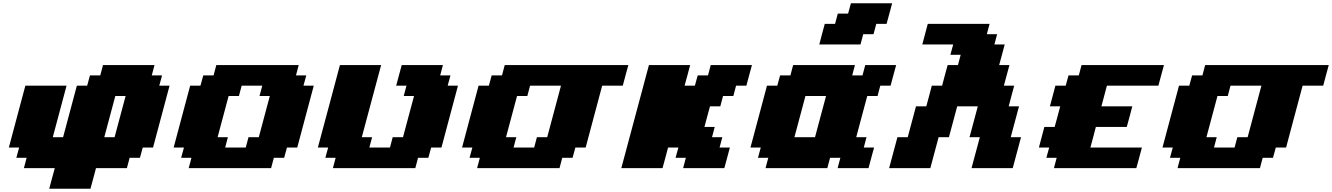

<svg xmlns="http://www.w3.org/2000/svg" viewBox="-20 -1020 8082 1165"><path d="M278.8 125H528.8Q534.7 104 545.9 62.5Q557.1 21 562.5 0H750L766.6 -62.5H829.1L846.2 -125H908.7Q925.3 -187.5 958.7 -312.5Q992.2 -437.5 1008.8 -500H946.3L963.4 -562.5H900.9L917.5 -625H605L588.4 -562.5H525.9L508.8 -500H446.3L362.8 -187.5H300.3L383.8 -500H133.8Q117.2 -437.5 83.7 -312.5Q50.3 -187.5 33.7 -125H96.2L79.1 -62.5H141.6L125 0H312.5Q306.6 21 295.4 62.5Q284.2 104 278.8 125ZM675.3 -187.5H612.8Q624 -229 646.2 -312.5Q668.5 -396 679.7 -437.5H742.2Q731 -396 708.7 -312.5Q686.5 -229 675.3 -187.5Z M1125 0H1625L1641.6 -62.5H1704.1L1721.2 -125H1783.7Q1800.8 -187.5 1833.7 -312.5Q1866.7 -437.5 1883.8 -500H1821.3L1838.4 -562.5H1775.9L1792.5 -625H1292.5L1275.9 -562.5H1213.4L1196.3 -500H1133.8Q1117.2 -437.5 1083.7 -312.5Q1050.3 -187.5 1033.7 -125H1096.2L1079.1 -62.5H1141.6ZM1471.2 -125H1346.2L1362.8 -187.5H1300.3Q1311.5 -229 1333.7 -312.3Q1356 -395.5 1367.2 -437.5H1429.7L1446.3 -500H1571.3L1554.7 -437.5H1617.2Q1606 -396 1583.7 -312.5Q1561.5 -229 1550.3 -187.5H1487.8Z M2000 0H2500L2516.6 -62.5H2579.1L2596.2 -125H2658.7Q2675.8 -187.5 2708.7 -312.5Q2741.7 -437.5 2758.8 -500H2696.3L2713.4 -562.5H2650.9L2667.5 -625H2417.5Q2412.1 -604 2400.6 -562.3Q2389.2 -520.5 2383.8 -500H2446.3L2429.7 -437.5H2492.2Q2481 -396 2458.7 -312.5Q2436.5 -229 2425.3 -187.5H2362.8L2346.2 -125H2221.2L2237.8 -187.5H2175.3L2292.5 -625H2042.5Q2020.5 -542 1975.8 -375Q1931.2 -208 1908.7 -125H1971.2L1954.1 -62.5H2016.6Z M2875 0H3375L3391.6 -62.5H3454.1L3471.2 -125H3533.7Q3550.8 -187.5 3583.7 -312.5Q3616.7 -437.5 3633.8 -500H3758.8Q3764.2 -520.5 3775.4 -562.3Q3786.6 -604 3792.5 -625H3042.5L3025.9 -562.5H2963.4L2946.3 -500H2883.8Q2867.2 -437.5 2833.7 -312.5Q2800.3 -187.5 2783.7 -125H2846.2L2829.1 -62.5H2891.6ZM3221.2 -125H3096.2L3112.8 -187.5H3050.3Q3061.5 -229 3083.7 -312.3Q3106 -395.5 3117.2 -437.5H3179.7L3196.3 -500H3383.8L3300.3 -187.5H3237.8Z M4125 0H4375Q4380.9 -21 4392.1 -62.5Q4403.3 -104 4408.7 -125H4346.2L4362.8 -187.5H4300.3L4316.9 -250H4254.4Q4259.8 -270.5 4271 -312.3Q4282.2 -354 4288.1 -375H4350.6L4367.2 -437.5H4429.7L4446.3 -500H4508.8Q4514.2 -520.5 4525.4 -562.3Q4536.6 -604 4542.5 -625H4292.5L4275.9 -562.5H4213.4L4196.3 -500H4133.8Q4139.6 -520.5 4150.9 -562.3Q4162.1 -604 4167.5 -625H3917.5Q3889.6 -520.5 3833.7 -312.3Q3777.8 -104 3750 0H4000Q4005.9 -21 4017.1 -62.5Q4028.3 -104 4033.7 -125H4096.2L4079.1 -62.5H4141.6Z M5062.5 0H5250Q5255.4 -21 5266.6 -62.5Q5277.8 -104 5283.7 -125H5221.2L5237.8 -187.5H5175.3Q5186.5 -229 5208.7 -312.5Q5231 -396 5242.2 -437.5H5304.7L5321.3 -500H5383.8Q5389.2 -520.5 5400.4 -562.3Q5411.6 -604 5417.5 -625H5230L5213.4 -562.5H5150.9L5167.5 -625H4792.5L4775.9 -562.5H4713.4L4696.3 -500H4633.8Q4617.2 -437.5 4583.7 -312.5Q4550.3 -187.5 4533.7 -125H4596.2L4579.1 -62.5H4641.6L4625 0H5000L5016.6 -62.5H5079.1ZM4925.3 -187.5H4800.3Q4811.5 -229 4833.7 -312.3Q4856 -395.5 4867.2 -437.5H4992.2Q4981 -396 4958.7 -312.5Q4936.5 -229 4925.3 -187.5ZM4951.2 -750H5201.2L5217.8 -812.5H5280.3L5296.9 -875H5359.4Q5365.2 -896 5376.5 -937.5Q5387.7 -979 5393.1 -1000H5143.1L5126 -937.5H5063.5L5046.9 -875H4984.4Q4978.5 -854 4967.5 -812.5Q4956.5 -771 4951.2 -750Z M5875 0H6125L6175.3 -187.5H6112.8L6163.1 -375H6100.6Q6106 -395.5 6116.9 -437.3Q6127.9 -479 6133.8 -500H6071.3Q6076.7 -520.5 6087.9 -562.3Q6099.1 -604 6105 -625H6042.5Q6048.3 -645.5 6059.6 -687.5Q6070.8 -729.5 6076.2 -750H6013.7L6030.3 -812.5H5967.8L5984.4 -875H5609.4Q5604 -854 5592.8 -812.5Q5581.5 -771 5576.2 -750H5763.7L5746.6 -687.5H5809.1L5792.5 -625H5730Q5724.1 -604 5712.9 -562.3Q5701.7 -520.5 5696.3 -500H5633.8Q5628.4 -479 5617.4 -437.5Q5606.4 -396 5600.6 -375H5538.1L5487.8 -187.5H5425.3L5375 0H5625L5675.3 -187.5H5737.8L5788.1 -375H5913.1L5862.8 -187.5H5925.3Z M6375 0H6875Q6880.9 -21 6892.1 -62.5Q6903.3 -104 6908.7 -125H6596.2Q6602.1 -145.5 6613 -187.3Q6624 -229 6629.4 -250H6816.9Q6822.8 -270.5 6834 -312.3Q6845.2 -354 6850.6 -375H6663.1Q6668.5 -395.5 6679.7 -437.3Q6690.9 -479 6696.3 -500H7008.8Q7014.2 -520.5 7025.4 -562.3Q7036.6 -604 7042.5 -625H6542.5L6525.9 -562.5H6463.4L6446.3 -500H6383.8Q6378.4 -479 6367.2 -437.5Q6356 -396 6350.6 -375H6413.1Q6407.7 -354 6396.5 -312.3Q6385.3 -270.5 6379.4 -250H6316.9Q6311.5 -229 6300.3 -187.3Q6289.1 -145.5 6283.7 -125H6346.2L6329.1 -62.5H6391.6Z M7125 0H7625L7641.6 -62.5H7704.1L7721.2 -125H7783.7Q7800.8 -187.5 7833.7 -312.5Q7866.7 -437.5 7883.8 -500H8008.8Q8014.2 -520.5 8025.4 -562.3Q8036.6 -604 8042.5 -625H7292.5L7275.9 -562.5H7213.4L7196.3 -500H7133.8Q7117.2 -437.5 7083.7 -312.5Q7050.3 -187.5 7033.7 -125H7096.2L7079.1 -62.5H7141.6ZM7471.2 -125H7346.2L7362.8 -187.5H7300.3Q7311.5 -229 7333.7 -312.3Q7356 -395.5 7367.2 -437.5H7429.7L7446.3 -500H7633.8L7550.3 -187.5H7487.8Z"/></svg>

Font: Faithful 32x
Style: BoldOblique
Weight: 400
Foundry: Faithful Resource Pack
Version: Version 1.0; January 27, 2023